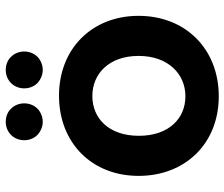

<svg xmlns="http://www.w3.org/2000/svg" viewBox="-78 -714 800 685"><g transform="rotate(-90 322.5 -372.0)"><path d="M321 -111C242 -111 180 -170 180 -277C180 -384 242 -443 322 -443C401 -443 465 -384 465 -278C465 -172 400 -111 321 -111ZM321 8C489 8 608 -110 608 -278C608 -445 490 -562 323 -562C156 -562 37 -446 37 -278C37 -111 153 8 321 8ZM277 -639C302 -664 302 -708 277 -733C265 -746 247 -752 230 -752C213 -752 196 -746 183 -733C158 -708 158 -664 183 -639C196 -627 213 -620 230 -620C247 -620 265 -627 277 -639ZM462 -639C487 -664 487 -708 462 -733C450 -746 432 -752 415 -752C398 -752 381 -746 368 -733C343 -708 343 -664 368 -639C381 -627 398 -620 415 -620C432 -620 450 -627 462 -639Z"/></g></svg>

Font: Matrixport Bold
Style: Regular
Weight: 600
Designer: Ninad Kale (Devanagari), Jonny Pinhorn (Latin)
Foundry: Indian Type Foundry
Version: Version 2.000;PS 1.0;hotconv 1.0.79;makeotf.lib2.5.61930; tt